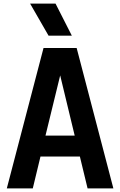

<svg xmlns="http://www.w3.org/2000/svg" viewBox="-20 -1052 671 1072"><path d="M381 -853ZM381 -853H251L148 -1032H290ZM613 0H469L426 -178H206L163 0H18L223 -784H408ZM397 -295 316 -631 234 -295Z"/></svg>

Font: Tanohe Sans SemiBold
Style: Regular
Weight: 600
Designer: Village Type and Design LLC & Cristiano Sobral
Foundry: Cooper Hewitt Smithsonian Design Museum
Version: Version 1.00;September 29, 2021;FontCreator 13.0.0.2655 64-b